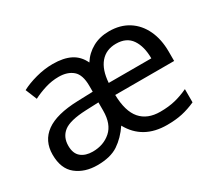

<svg xmlns="http://www.w3.org/2000/svg" viewBox="-108 -752 1081 968"><g transform="rotate(-30 432.0 -268.0)"><path d="M603 -546Q668 -546 715 -516Q762 -486 787.5 -432Q813 -378 813 -306V-252H470Q472 -156 511.5 -110.5Q551 -65 625 -65Q674 -65 712.5 -74.5Q751 -84 789 -102V-25Q749 -7 710.5 1.5Q672 10 622 10Q481 10 419 -103Q384 -51 338.5 -20.5Q293 10 216 10Q143 10 94.5 -28.5Q46 -67 46 -149Q46 -229 106 -272.5Q166 -316 290 -320L380 -323V-357Q380 -422 349.5 -448Q319 -474 268 -474Q228 -474 189.5 -462Q151 -450 118 -433L91 -499Q126 -518 176 -531.5Q226 -545 275 -545Q337 -545 377.5 -524.5Q418 -504 439 -459Q465 -500 507 -523Q549 -546 603 -546ZM602 -474Q544 -474 510.5 -434.5Q477 -395 472 -321H720Q720 -390 691.5 -432Q663 -474 602 -474ZM378 -262 303 -259Q209 -255 173 -227Q137 -199 137 -148Q137 -103 162.5 -82Q188 -61 230 -61Q293 -61 335.5 -98.5Q378 -136 378 -214Z"/></g></svg>

Font: Noto Sans
Style: Regular
Weight: 400
Designer: Monotype Design Team
Foundry: Monotype Imaging Inc.
Version: Version 1.902